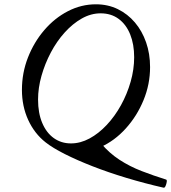

<svg xmlns="http://www.w3.org/2000/svg" viewBox="-20 -696 796 893"><path d="M741 177Q653 157 568.5 131.5Q484 106 411 77.5Q338 49 281.5 20.5Q225 -8 192 -34Q140 -75 111 -138.5Q82 -202 82 -278Q82 -357 110 -428.5Q138 -500 186 -556Q234 -612 296 -644Q358 -676 426 -676Q482 -676 528 -653.5Q574 -631 607.5 -591.5Q641 -552 659.5 -499Q678 -446 678 -384Q678 -304 647.5 -230Q617 -156 565 -98.5Q513 -41 448 -12L451 -28Q488 16 535.5 47Q583 78 638.5 99.5Q694 121 752 139Q757 140 755.5 150Q754 160 750 169Q746 178 741 177ZM310 -29Q354 -29 396.5 -52Q439 -75 476.5 -115Q514 -155 542.5 -206.5Q571 -258 587.5 -315.5Q604 -373 604 -430Q604 -490 585.5 -536Q567 -582 532 -608Q497 -634 448 -634Q403 -634 360.5 -610Q318 -586 281 -545Q244 -504 216.5 -452Q189 -400 173 -343.5Q157 -287 157 -233Q157 -170 176.5 -124Q196 -78 230.5 -53.5Q265 -29 310 -29Z"/></svg>

Font: Junicode VF
Style: Italic
Weight: 400
Italic angle: -11°
Designer: Peter S. Baker
Version: Version 2.209